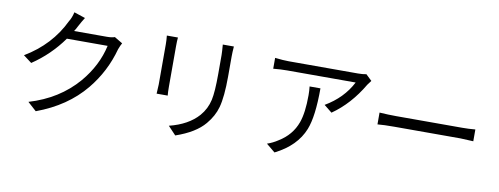

<svg xmlns="http://www.w3.org/2000/svg" viewBox="-67 -1166 4074 1569"><g transform="rotate(10 1970.0 -381.5)"><path d="M872 -625Q860 -604 848 -572Q796 -380 671 -228Q523 -48 273 44L201 -21Q447 -94 600 -272Q722 -416 759 -584H421Q316 -437 168 -338L99 -390Q312 -517 413 -728Q433 -759 444 -807L537 -776Q517 -745 492 -698Q482 -677 468 -656H740Q781 -656 805 -665Z M1313 -751Q1310 -723 1310 -679V-345Q1310 -296 1313 -269H1221Q1225 -329 1225 -346V-679Q1225 -713 1221 -751ZM1776 -758Q1772 -710 1772 -672V-510Q1772 -339 1747 -250Q1726 -174 1668 -105Q1593 -15 1430 41L1365 -28Q1522 -67 1605 -161Q1657 -221 1674 -298Q1689 -366 1689 -514V-672Q1689 -698 1684 -758Z M2532 -544Q2532 -310 2488 -200Q2429 -51 2253 37L2180 -23Q2227 -39 2269 -67Q2376 -132 2416 -243Q2446 -326 2446 -472Q2446 -509 2442 -544ZM2931 -676 2904 -640Q2801 -465 2655 -364L2589 -417Q2736 -503 2807 -641H2238Q2184 -641 2124 -635V-725Q2194 -717 2238 -717H2812Q2852 -717 2882 -723Z M3042 -433Q3117 -428 3181 -428H3729Q3782 -428 3837 -433V-335L3730 -340H3181Q3094 -340 3042 -335Z"/></g></svg>

Font: KaiGen Gothic CN Regular
Style: Regular
Weight: 400
Designer: Ryoko NISHIZUKA  (kana & ideographs); Paul D. Hunt (Latin, Greek & Cyrillic); Wenlong ZHANG  (bopomofo); Sandoll Communi
Foundry: Adobe Systems Incorporated
Version: Version 1.002.20150501